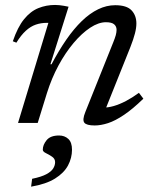

<svg xmlns="http://www.w3.org/2000/svg" viewBox="-20 -484 610 756"><path d="M44.5 -316 30.5 -321.5Q49.5 -377.5 74.8 -408.5Q100 -439.5 131 -452Q162 -464.5 197 -464.5Q206 -464.5 214.8 -463.5Q223.5 -462.5 232.2 -461Q241 -459.5 250 -457.5L178.5 -231H183Q211.5 -285 241.2 -328Q271 -371 302.2 -401.2Q333.5 -431.5 366.5 -447.5Q399.5 -463.5 433.5 -463.5Q479 -463.5 498 -443.2Q517 -423 517 -391.5Q517 -374 511.2 -351.8Q505.5 -329.5 493.5 -299L389 -38L386 -60.5Q405 -60 427.8 -66.5Q450.5 -73 475.8 -86.2Q501 -99.5 527 -118.5L544.5 -95.5Q503 -55 468.5 -31.8Q434 -8.5 405.5 0.8Q377 10 353 10Q320.5 10 312 -1Q303.5 -12 316 -43L426 -317.5Q432.5 -333.5 435.8 -345.2Q439 -357 439 -366.5Q439 -380 429.5 -388.2Q420 -396.5 397 -396.5Q368 -396.5 335 -374.8Q302 -353 269.8 -314.8Q237.5 -276.5 210.2 -226Q183 -175.5 165 -118L128.5 0H51L170.5 -394Q169 -394 167.2 -394Q165.5 -394 164 -394Q141 -394 120.8 -387Q100.5 -380 81.8 -363Q63 -346 44.5 -316ZM148.5 105.5Q148.5 86.5 163.5 68Q178.5 49.5 212.5 49.5Q234.5 49.5 249 63Q263.5 76.5 263.5 105.5Q263.5 138 247.8 167.5Q232 197 196.8 219Q161.5 241 102.5 251L106.5 220Q143 212.5 162.5 202Q182 191.5 189.5 179.2Q197 167 197 154.5Q197 141 184.8 132.8Q172.5 124.5 160.5 118.8Q148.5 113 148.5 105.5Z"/></svg>

Font: Newsreader
Style: Italic
Weight: 400
Italic angle: -17°
Designer: Hugues Gentile
Foundry: Production Type
Version: Version 1.003